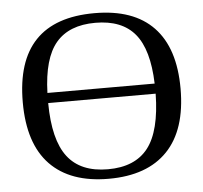

<svg xmlns="http://www.w3.org/2000/svg" viewBox="-50 -714 821 776"><g transform="rotate(-5 361.0 -326.0)"><path d="M41 -328.1Q41 -662.1 360.8 -662.1Q519 -662.1 600.1 -577.4Q681.2 -492.7 681.2 -328.1Q681.2 -161.1 599.1 -75.7Q517.1 9.8 360.8 9.8Q205.1 9.8 123 -75.4Q41 -160.6 41 -328.1ZM360.8 -28.8Q470.7 -28.8 523.7 -96.9Q576.7 -165 579.1 -316.4H143.1Q144 -167 197 -97.9Q250 -28.8 360.8 -28.8ZM360.8 -623Q254.4 -623 201.2 -560.3Q147.9 -497.6 143.6 -357.4H578.6Q574.2 -496.1 521.2 -559.6Q468.3 -623 360.8 -623Z"/></g></svg>

Font: Liberation Serif
Style: Regular
Weight: 400
Designer: Steve Matteson
Foundry: Ascender Corporation
Version: Version 2.1.5